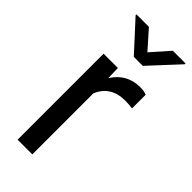

<svg xmlns="http://www.w3.org/2000/svg" viewBox="-242 -792 834 834"><g transform="rotate(45 175.0 -375.0)"><path d="M125 -750H48.3V-745.1L170.9 -611.3H226.1L350.1 -745.1V-750H272L198.7 -667ZM323.7 -531.2C314.5 -535.6 301.3 -538.1 283.7 -538.1C229.5 -538.1 187.5 -514.6 157.7 -467.3L156.2 -528.3H68.4V0H158.7V-375C179.7 -425.3 220.2 -450.7 279.3 -450.7C295.4 -450.7 310.1 -449.7 323.7 -447.3Z"/></g></svg>

Font: Roboto
Style: Regular
Weight: 400
Designer: Google
Version: Version 2.137; 2017